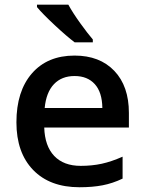

<svg xmlns="http://www.w3.org/2000/svg" viewBox="-20 -786 616 816"><path d="M317.9 9.8Q191.9 9.8 120.8 -63.7Q49.8 -137.2 49.8 -266.1Q49.8 -398.4 115.7 -474.1Q181.6 -549.8 296.9 -549.8Q403.8 -549.8 465.8 -484.9Q527.8 -419.9 527.8 -306.2V-244.1H168Q170.4 -165.5 210.4 -123.3Q250.5 -81.1 323.2 -81.1Q371.1 -81.1 412.4 -90.1Q453.6 -99.1 501 -120.1V-26.9Q459 -6.8 416 1.5Q373 9.8 317.9 9.8ZM296.9 -462.9Q242.2 -462.9 209.2 -428.2Q176.3 -393.6 169.9 -327.1H415Q414.1 -394 382.8 -428.5Q351.6 -462.9 296.9 -462.9ZM297.4 -606Q263.7 -631.3 212.2 -679.4Q160.6 -727.5 137.2 -755.9V-766.1H270.5Q289.1 -731.9 321 -687.5Q353 -643.1 374.5 -618.2V-606Z"/></svg>

Font: f1_44652          
Style: Regular
Weight: 600
Foundry: Ascender Corporation
Version: Version 1.10